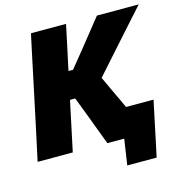

<svg xmlns="http://www.w3.org/2000/svg" viewBox="-123 -825 1034 1087"><g transform="rotate(-15 394.0 -281.0)"><path d="M4 0Q16.5 -56.5 27.5 -109Q38.5 -161.5 53.5 -230.5L105 -473.5Q120 -543.5 131.5 -599Q143 -654 156 -713H361.5Q349.5 -654.5 337.5 -599Q325.5 -543.5 310.5 -473.5L306 -451.5H332.5L415.5 -554Q444 -589.5 473.8 -626.8Q503.5 -664 542.5 -713H787.5Q734.5 -653.5 683 -596.5Q631.5 -539 580 -481L477 -365.5L530.5 -250.5Q539.5 -232 549 -211.8Q558.5 -191.5 568 -170.5H729Q720.5 -130 711.8 -88.5Q703 -47 694.5 -7Q686 32.5 678 72.5Q669.5 112 661 151H489L511.5 0H413Q396 -45 381 -84.5Q366 -124 351.5 -163.5L302.5 -291.5H272L259 -231Q244.5 -162 233.2 -109.2Q222 -56.5 210 0Z"/></g></svg>

Font: Heraclito ExtraBold
Style: Italic
Weight: 800
Italic angle: -12°
Designer: Kostas Bartsokas (font) & Cristiano Sobral (main changes)
Foundry: Kostas Bartsokas (font) & Cristiano Sobral (main changes)
Version: Version 1.00;July 8, 2020;FontCreator 13.0.0.2655 64-bit